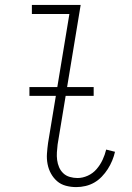

<svg xmlns="http://www.w3.org/2000/svg" viewBox="-20 -755 540 783"><path d="M291 8Q269 8 248.5 2.5Q228 -3 213 -16Q198 -29 188 -47Q178 -65 174 -86Q170 -107 171.5 -128.5Q173 -150 176 -172L263 -698H110V-735H309L215 -166Q213 -150 212 -134Q211 -118 213 -102.5Q215 -87 221 -73Q227 -59 238 -48.5Q249 -38 264.5 -33.5Q280 -29 296 -29Q317 -29 338 -38.5Q359 -48 374 -65.5Q389 -83 398.5 -103.5Q408 -124 413 -145L449 -136Q445 -118 437.5 -100Q430 -82 419.5 -65.5Q409 -49 395 -34.5Q381 -20 364.5 -10.5Q348 -1 329 3.5Q310 8 291 8ZM100 -364V-400H362V-364Z"/></svg>

Font: Iosevka Term Curly Extralight
Style: Italic
Weight: 200
Italic angle: -9°
Designer: Belleve Invis
Foundry: Belleve Invis
Version: Version 32.3.0